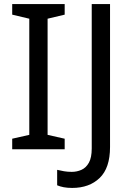

<svg xmlns="http://www.w3.org/2000/svg" viewBox="-20 -734 652 944"><path d="M298 0H40V-52L124 -71V-642L40 -662V-714H298V-662L214 -642V-71L298 -52ZM335 190Q311 190 293 186.5Q275 183 261 177V101Q277 105 295 108Q313 111 333 111Q358 111 380.5 101Q403 91 417 66Q431 41 431 -4V-714H521V-11Q521 92 470 141Q419 190 335 190Z"/></svg>

Font: Noto Sans Modi
Style: Regular
Weight: 400
Designer: Monotype Design Team
Foundry: Monotype Imaging Inc.
Version: Version 2.003; ttfautohint (v1.8.4.7-5d5b)